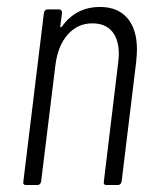

<svg xmlns="http://www.w3.org/2000/svg" viewBox="-20 -531 446 551"><path d="M373 -389Q373 -379 371 -355L329 -10Q327 0 318 0H286Q276 0 278 -10L319 -350Q321 -368 321 -376Q321 -418 301.5 -441Q282 -464 245 -464Q203 -464 174.5 -432Q146 -400 139 -344L98 -10Q96 0 87 0H55Q45 0 47 -10L106 -494Q108 -504 117 -504H149Q158 -504 158 -494L153 -456Q152 -453 154 -453Q156 -453 158 -455Q198 -511 267 -511Q318 -511 345.5 -479Q373 -447 373 -389Z"/></svg>

Font: Barlow Condensed Light
Style: Italic
Weight: 300
Width: 3
Italic angle: -7°
Designer: Jeremy Tribby
Foundry: Tribby Type
Version: Version 1.408